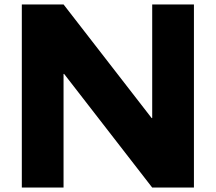

<svg xmlns="http://www.w3.org/2000/svg" viewBox="-20 -845 972 865"><path d="M266.3 -512H268.8L665.7 0H853.7V-825H665.7V-313H663.2L266.3 -825H78.3V0H266.3Z"/></svg>

Font: Hussar
Style: BdSuprExt
Weight: 700
Foundry: Cannot Into Space Fonts
Version: Version 2.00